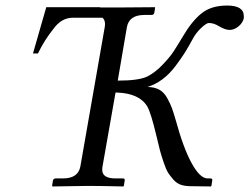

<svg xmlns="http://www.w3.org/2000/svg" viewBox="-20 -672 900 693"><path d="M741 1 668 0Q648 0 633 -5Q618 -10 606 -23.5Q594 -37 586.5 -49Q579 -61 570.5 -86.5Q562 -112 557.5 -128.5Q553 -145 545 -180Q525 -264 512 -287Q484 -335 402 -338Q400 -338 397 -338L350 -71Q349 -67 349 -59Q349 -28 397 -28H423Q432 -28 430 -20L427 -1L425 1Q338 -1 299 -1L170 1L168 -1L171 -20Q173 -28 181 -28H207Q262 -28 270 -71L358 -574Q359 -578 359 -586Q359 -600 350 -608H243Q202 -608 173 -568Q140 -527 117 -479H99L147 -646H284H341L342 -645H409L538 -646L540 -645L537 -626Q535 -618 527 -618H501Q446 -618 438 -574L405 -381Q481 -381 512 -396Q541 -411 567.5 -439Q594 -467 607 -487Q620 -507 641 -542Q672 -595 707 -623.5Q742 -652 800 -652Q860 -652 860 -614V-606Q856 -589 840.5 -576.5Q825 -564 809 -564Q793 -564 771 -577Q752 -589 734 -589Q725 -589 706 -571Q687 -553 676 -532Q659 -501 647.5 -482.5Q636 -464 614 -434.5Q592 -405 566.5 -386Q541 -367 512 -358Q537 -358 554.5 -348.5Q572 -339 583.5 -318Q595 -297 600.5 -282Q606 -267 615 -236Q642 -137 672 -82.5Q702 -28 729 -28H739Q748 -28 746 -20L743 -1Z"/></svg>

Font: Linux Libertine O
Style: Italic
Weight: 400
Italic angle: -12°
Designer: Philipp H. Poll
Foundry: Philipp H. Poll
Version: Version 5.1.6